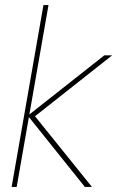

<svg xmlns="http://www.w3.org/2000/svg" viewBox="-20 -740 464 760"><path d="M316 0 90 -282 393 -521H424L115 -277L116 -283L344 0ZM26 0 152 -720H172L46 0Z"/></svg>

Font: DM Sans 10pt Thin
Style: Italic
Weight: 250
Italic angle: -10°
Version: Version 4.004;gftools[0.9.30]